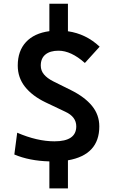

<svg xmlns="http://www.w3.org/2000/svg" viewBox="-20 -870 626 1046"><path d="M249 156.2V9.3Q139.6 6.3 58.1 -28.3L73.7 -147Q182.1 -100.1 276.9 -100.1Q395.5 -100.1 395.5 -181.6Q395.5 -233.9 335.9 -261.2L228 -312.5Q155.8 -347.2 116.2 -397.2Q76.7 -447.3 76.7 -512.7Q76.7 -592.3 121.3 -640.6Q166 -689 249 -700.2V-849.6H350.1V-699.7Q448.7 -685.5 522.9 -615.7L442.4 -526.9Q367.2 -593.8 298.8 -593.8Q252.9 -593.8 227.5 -573Q202.1 -552.2 202.1 -512.7Q202.1 -485.4 219.5 -464.6Q236.8 -443.8 269.5 -427.2L366.7 -378.9Q441.4 -341.8 481.2 -293.2Q521 -244.6 521 -181.2Q521 -26.4 350.1 3.4V156.2Z"/></svg>

Font: Cascadia Code SemiBold
Style: Regular
Weight: 600
Monospace: yes
Designer: Aaron Bell
Foundry: Saja Typeworks
Version: Version 2404.023; ttfautohint (v1.8.4)